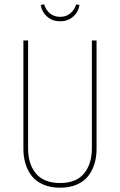

<svg xmlns="http://www.w3.org/2000/svg" viewBox="-20 -871 563 901"><path d="M170.9 -847.2 187 -851.1Q194.8 -824.2 214.4 -808.1Q233.9 -792 262.2 -792Q290 -792 309.6 -808.1Q329.1 -824.2 337.9 -851.1L353 -847.2Q347.7 -814 322.8 -792.5Q297.9 -771 262.2 -771Q226.6 -771 201.7 -792.5Q176.8 -814 170.9 -847.2ZM433.1 -681.2V-171.9Q433.1 -133.8 423.1 -101.6Q413.1 -69.3 393.1 -43.9Q373 -18.6 339.4 -4.4Q305.7 9.8 262.2 9.8Q217.8 9.8 184.1 -4.4Q150.4 -18.6 130.1 -43.9Q109.9 -69.3 99.9 -101.6Q89.8 -133.8 89.8 -171.9V-681.2H111.8V-173.8Q111.8 -101.1 148.9 -56.6Q186 -12.2 262.2 -12.2Q337.9 -12.2 374.5 -57.1Q411.1 -102.1 411.1 -173.8V-681.2Z"/></svg>

Font: Fira Sans Compressed Thin
Style: Regular
Weight: 100
Width: 1
Designer: Carrois Corporate & Edenspiekermann AG
Foundry: Carrois Corporate GbR & Edenspiekermann AG
Version: Version 4.203;PS 004.203;hotconv 1.0.88;makeotf.lib2.5.64775